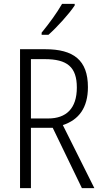

<svg xmlns="http://www.w3.org/2000/svg" viewBox="-20 -967 523 987"><path d="M364 -939V-947H299C272 -900 234 -848 194 -799V-788H229C272 -826 335 -895 364 -939ZM212 -714H83V0H139V-310H251L401 0H465L303 -324C386 -351 432 -414 432 -519C432 -658 358 -714 212 -714ZM210 -663C325 -663 375 -623 375 -517C375 -409 320 -358 228 -358H139V-663Z"/></svg>

Font: Noto Sans Devanagari Condensed Light
Style: Regular
Weight: 300
Width: 3
Designer: Jelle Bosma - Monotype Design Team
Foundry: Monotype Imaging Inc.
Version: Version 2.004